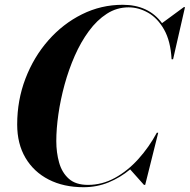

<svg xmlns="http://www.w3.org/2000/svg" viewBox="-20 -780 800 810"><path d="M332.5 9.8Q248.5 9.8 185.5 -22.5Q122.6 -54.7 87.5 -114Q52.5 -173.3 52.5 -254.9Q52.5 -357.2 87.4 -448.4Q122.3 -539.6 183.8 -609.6Q245.4 -679.7 325.9 -719.7Q406.5 -759.8 497.6 -759.8Q606.4 -759.8 663.6 -682.4L755.6 -750H760.5L710.2 -530H703.9Q699.7 -606.7 672.4 -655Q645 -703.4 605 -726.2Q564.9 -749 522.5 -749Q472.7 -749 430.8 -722Q388.9 -695.1 355 -648.9Q321 -602.8 295.4 -544.6Q269.8 -486.3 252.4 -422.9Q235.1 -359.4 226.3 -298Q217.5 -236.6 217.5 -184.8Q217.5 -136.5 229.4 -94.2Q241.2 -52 270.3 -26Q299.3 0 351.3 0Q410.9 0 464.7 -29.5Q518.6 -59.1 563.6 -109Q608.6 -158.9 641.6 -220H647.5L592.5 0H587.4L529.1 -65.4Q487.8 -31 438.4 -10.6Q388.9 9.8 332.5 9.8Z"/></svg>

Font: Bodoni* 36
Style: Bold Italic
Weight: 700
Italic angle: -13°
Version: Version 2.000; ttfautohint (v1.8.1)